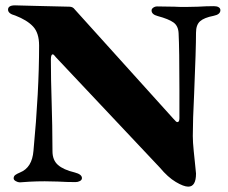

<svg xmlns="http://www.w3.org/2000/svg" viewBox="-20 -678 853 717"><path d="M577 -52 188 -465Q181 -475 177 -475Q170 -475 170 -456Q170 -383 173 -291Q174 -255 175 -209Q176 -163 176 -113Q176 -80 196.5 -62Q217 -44 259 -34Q286 -27 286 -13Q286 -6 278.5 -2Q271 2 262 2Q230 2 196 0L147 -1Q118 -1 90 0.5Q62 2 54 3Q47 3 39 -1.5Q31 -6 31 -12Q31 -20 37 -24.5Q43 -29 55 -34Q100 -52 105 -115Q126 -337 126 -508Q126 -555 103.5 -579Q81 -603 37 -620Q10 -627 10 -642Q10 -658 36 -658L112 -656Q232 -653 239 -653Q252 -653 259 -643L628 -234Q638 -222 642 -222Q650 -222 650 -236V-341Q650 -497 647 -553Q646 -581 628 -594Q610 -607 569 -618Q546 -624 546 -639Q546 -645 552.5 -649.5Q559 -654 567 -654L632 -653Q645 -652 673 -652L719 -653Q751 -655 779 -655Q790 -655 796.5 -651Q803 -647 803 -640Q803 -624 778 -619Q742 -612 727 -598.5Q712 -585 712 -556Q712 -496 705 -328Q700 -230 700 -170Q700 -147 703.5 -113.5Q707 -80 708 -70Q712 -32 712 -30Q712 19 683 19Q666 19 636.5 1.5Q607 -16 577 -52Z"/></svg>

Font: EB Garamond ExtraBold
Style: Regular
Weight: 800
Designer: Georg Duffner and Octavio Pardo
Foundry: Georg Duffner
Version: Version 1.000